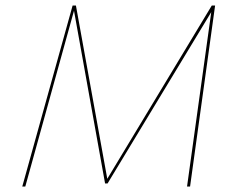

<svg xmlns="http://www.w3.org/2000/svg" viewBox="-20 -678 856 698"><path d="M762 -658 671 0H660L748 -634L371 -11H362L249 -639L72 0H61L244 -658H256L370 -28L750 -658Z"/></svg>

Font: Ysabeau Hairline
Style: Italic
Weight: 100
Italic angle: -12°
Designer: Christian Thalmann (Catharsis Fonts)
Version: Version 0.003